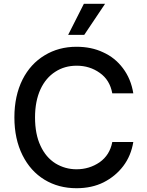

<svg xmlns="http://www.w3.org/2000/svg" viewBox="-20 -984 775 1014"><path d="M507 -599Q454 -637 385 -637Q321 -637 272 -605Q222 -573 194 -513Q165 -450 165 -364Q165 -275 194 -214Q222 -153 273 -121Q324 -90 384 -90Q452 -90 506 -127Q560 -165 573 -234H684Q672 -161 631 -107Q590 -53 527 -21Q465 10 384 10Q289 10 215 -35Q141 -80 99 -164Q56 -250 56 -364Q56 -478 99 -564Q141 -647 216 -692Q290 -737 384 -737Q463 -737 524 -708Q587 -680 629 -624Q672 -567 684 -491H573Q560 -562 507 -599ZM535 -964 425 -800H340L423 -964Z"/></svg>

Font: Sinter Medium
Style: Regular
Weight: 500
Foundry: Adobe & rsms
Version: Version 1.000